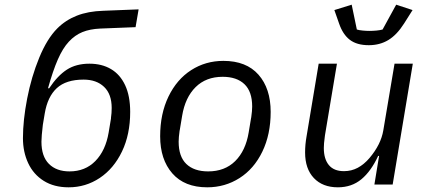

<svg xmlns="http://www.w3.org/2000/svg" viewBox="-20 -788 1840 820"><path d="M78 -198Q78 -274 96 -367Q114 -460 147.5 -541.5Q181 -623 225 -667Q260 -702 308 -721Q356 -740 421 -742L572 -748L559 -672L408 -666Q364 -664 332 -651Q300 -638 274 -610Q248 -582 227 -534Q206 -486 185 -411H190Q226 -465 265.5 -490.5Q305 -516 362 -516Q415 -516 454 -493Q493 -470 514.5 -424Q536 -378 536 -310Q536 -214 501 -141Q466 -68 406 -28Q346 12 273 12Q211 12 167 -15.5Q123 -43 100.5 -91Q78 -139 78 -198ZM444 -222 454 -282V-285Q457 -305 457 -327Q457 -386 424.5 -417Q392 -448 337 -448Q262 -448 222.5 -411.5Q183 -375 171 -303L164 -261L163 -255Q157 -205 157 -183Q157 -120 189 -88Q221 -56 277 -56Q344 -56 387.5 -100.5Q431 -145 444 -222Z M664 -206Q664 -302 699.5 -375.5Q735 -449 796.5 -488.5Q858 -528 934 -528Q1032 -528 1084 -469Q1136 -410 1136 -310Q1136 -214 1100.5 -140.5Q1065 -67 1003 -27.5Q941 12 865 12Q768 12 716 -47.5Q664 -107 664 -206ZM1042 -222 1052 -282 1053 -287Q1057 -315 1057 -333Q1057 -397 1024 -428.5Q991 -460 931 -460Q860 -460 815.5 -416Q771 -372 758 -294L748 -234L747 -229Q743 -201 743 -183Q743 -119 776 -87.5Q809 -56 869 -56Q940 -56 984.5 -100Q1029 -144 1042 -222Z M1599 -122H1595Q1565 -57 1523.5 -22.5Q1482 12 1423 12Q1358 12 1320.5 -27.5Q1283 -67 1283 -137Q1283 -170 1289 -204L1341 -516H1419L1368 -211L1367 -203Q1363 -175 1363 -156Q1363 -109 1384.5 -83Q1406 -57 1449 -57Q1481 -57 1508 -71.5Q1535 -86 1558 -113Q1607 -171 1617 -231L1665 -516H1743L1657 0H1579ZM1428 -688 1408 -745 1482 -768 1504 -662Q1513 -659 1529 -657.5Q1545 -656 1557 -656Q1572 -656 1588 -657.5Q1604 -659 1614 -662L1672 -768L1742 -745L1706 -688Q1675 -639 1638.5 -617Q1602 -595 1555 -595Q1504 -595 1474 -618Q1444 -641 1428 -688Z"/></svg>

Font: iA Writer Mono V
Style: Regular
Weight: 400
Italic angle: -9.5°
Designer: Mike Abbink, Paul van der Laan, Pieter van Rosmalen
Foundry: Bold Monday
Version: Version 2.000